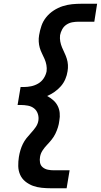

<svg xmlns="http://www.w3.org/2000/svg" viewBox="-20 -853 540 1026"><path d="M252 153Q228 153 203 150.5Q178 148 156 140Q134 132 115.5 117Q97 102 87.5 80.5Q78 59 77.5 34.5Q77 10 81 -15Q84 -33 89 -50Q94 -67 102 -83.5Q110 -100 121.5 -114.5Q133 -129 146 -143Q160 -158 171 -174Q182 -190 185 -208Q188 -227 182 -245Q176 -263 162 -274Q148 -285 129 -288.5Q110 -292 91 -292H74L90 -388H107Q126 -388 146 -392Q166 -396 184 -406.5Q202 -417 213.5 -434.5Q225 -452 229 -472Q231 -489 228 -505.5Q225 -522 218.5 -537Q212 -552 204.5 -567Q197 -582 192.5 -597.5Q188 -613 187 -630.5Q186 -648 189 -665Q193 -690 201.5 -715Q210 -740 227 -761Q244 -782 267 -797Q290 -812 315 -820Q340 -828 365 -830.5Q390 -833 416 -833H499L484 -737H400Q383 -737 366.5 -734Q350 -731 335.5 -721.5Q321 -712 312.5 -696.5Q304 -681 301 -665Q299 -648 302 -631.5Q305 -615 311.5 -599.5Q318 -584 325 -569.5Q332 -555 337 -539Q342 -523 343 -506Q344 -489 341 -472Q338 -451 329 -430Q320 -409 305 -392Q290 -375 271.5 -362Q253 -349 232 -340Q249 -331 264 -318Q279 -305 288 -287.5Q297 -270 299 -249.5Q301 -229 297 -208Q295 -190 289.5 -172.5Q284 -155 276 -138.5Q268 -122 256 -107Q244 -92 231 -78.5Q218 -65 207.5 -49Q197 -33 194 -15Q191 1 194 16.5Q197 32 209 41.5Q221 51 236.5 54Q252 57 268 57H352L336 153Z"/></svg>

Font: Iosevka Gothic
Style: Bold Italic
Weight: 700
Italic angle: -9°
Monospace: yes
Designer: Belleve Invis
Foundry: Belleve Invis
Version: Version 15.5.1; ttfautohint (v1.8.4)